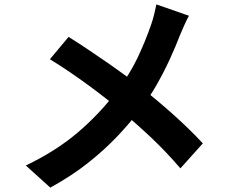

<svg xmlns="http://www.w3.org/2000/svg" viewBox="-20 -807 1040 877"><path d="M843.1 -735Q833.4 -718 821.1 -690.3Q808.7 -662.6 801.4 -644.7Q782.6 -595.5 755.8 -536.9Q729 -478.4 695.2 -419.1Q661.5 -359.9 619.7 -305.8Q573.8 -245.4 515.5 -183.9Q457.2 -122.5 382.2 -63Q307.3 -3.6 209.8 50L98 -51Q234.8 -116.7 333.7 -200.5Q432.5 -284.4 511.2 -387.5Q571.5 -465.4 608.1 -542.6Q644.6 -619.8 670.4 -694.9Q677.5 -714.5 684.1 -741.1Q690.6 -767.6 694.4 -786.8ZM293.2 -638.4Q331 -615.2 373.6 -586.6Q416.2 -558.1 459.6 -528.2Q503 -498.4 542.7 -469.4Q582.4 -440.4 613.7 -415.5Q694 -353.2 770.1 -285.1Q846.2 -217.1 906.5 -152.1L804 -37.9Q738.5 -114.4 670.1 -178.9Q601.7 -243.4 522.9 -309Q495.9 -332 461.1 -359.2Q426.4 -386.4 385.7 -416.3Q345 -446.2 300.2 -476.8Q255.4 -507.4 207.9 -536.4Z"/></svg>

Font: Shanggu Sans SC VF
Style: Regular
Weight: 250
Designer: GuiWonder
Version: Version 1.021